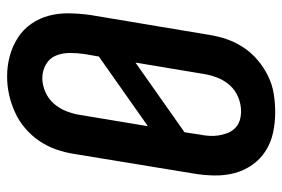

<svg xmlns="http://www.w3.org/2000/svg" viewBox="-147 -639 794 540"><g transform="rotate(-90 250.0 -369.0)"><path d="M205 8Q175 8 147 2Q119 -4 95.5 -19Q72 -34 56 -57Q40 -80 33 -107Q26 -134 26.5 -163.5Q27 -193 32 -222L87 -557Q91 -583 99.5 -607.5Q108 -632 123 -654.5Q138 -677 159 -695Q180 -713 204.5 -724Q229 -735 254 -740.5Q279 -746 305 -746Q335 -746 362.5 -738.5Q390 -731 413.5 -716Q437 -701 453 -678Q469 -655 476 -628Q483 -601 482.5 -571.5Q482 -542 478 -513L422 -178Q418 -152 409.5 -127.5Q401 -103 386 -80.5Q371 -58 350 -40.5Q329 -23 305 -11.5Q281 0 255.5 4Q230 8 205 8ZM165 -350 361 -488 368 -528Q371 -549 371 -570Q371 -591 363.5 -609Q356 -627 338.5 -637Q321 -647 300 -647Q281 -647 261.5 -638.5Q242 -630 228.5 -614.5Q215 -599 207.5 -580Q200 -561 197 -542ZM207 -88Q227 -88 246.5 -96Q266 -104 280 -119.5Q294 -135 301.5 -154.5Q309 -174 312 -193L344 -385L148 -247L142 -207Q139 -193 138 -179Q137 -165 139 -152Q141 -139 145.5 -127Q150 -115 159 -105.5Q168 -96 180.5 -92Q193 -88 207 -88Z"/></g></svg>

Font: Iosevka Curly Oblique
Style: Bold
Weight: 700
Italic angle: -9°
Monospace: yes
Designer: Belleve Invis
Foundry: Belleve Invis
Version: Version 11.1.0; ttfautohint (v1.8.3)